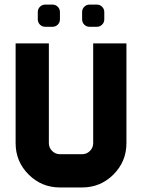

<svg xmlns="http://www.w3.org/2000/svg" viewBox="-20 -826 626 846"><path d="M48.8 -195.3V-634.8H195.3V-195.3Q195.3 -175.3 209.7 -160.9Q224.1 -146.5 244.1 -146.5H341.8Q361.8 -146.5 376.2 -160.9Q390.6 -175.3 390.6 -195.3V-634.8H537.1V-195.3Q537.1 -114.3 480 -57.1Q422.9 0 341.8 0H244.1Q163.1 0 106 -57.1Q48.8 -114.3 48.8 -195.3ZM146.5 -772.9Q146.5 -786.6 156 -796.1Q165.5 -805.7 179.2 -805.7H211.4Q225.1 -805.7 234.6 -796.1Q244.1 -786.6 244.1 -772.9V-740.7Q244.1 -727.1 234.6 -717.5Q225.1 -708 211.4 -708H179.2Q165.5 -708 156 -717.5Q146.5 -727.1 146.5 -740.7ZM341.8 -772.9Q341.8 -786.6 351.3 -796.1Q360.8 -805.7 374.5 -805.7H406.7Q420.4 -805.7 429.9 -796.1Q439.5 -786.6 439.5 -772.9V-740.7Q439.5 -727.1 429.9 -717.5Q420.4 -708 406.7 -708H374.5Q360.8 -708 351.3 -717.5Q341.8 -727.1 341.8 -740.7Z"/></svg>

Font: Audex
Style: Regular
Weight: 400
Designer: GGBotNet
Foundry: GGBotNet
Version: 1.00